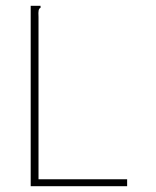

<svg xmlns="http://www.w3.org/2000/svg" viewBox="-20 -643 540 663"><path d="M86 -623H120V-616Q115 -614 113.5 -607.5Q112 -601 113 -584V-24H419V0H86Z"/></svg>

Font: Inconsolata ExtraLight
Style: Regular
Weight: 200
Monospace: yes
Designer: Raph Levien, Cyreal, Brenton Simpson
Foundry: Raph Levien, Cyreal, Google
Version: Version 3.001; ttfautohint (v1.8.2.53-6de2)